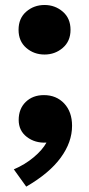

<svg xmlns="http://www.w3.org/2000/svg" viewBox="-20 -550 348 750"><path d="M154 -337Q112.5 -337 82.5 -363Q52.5 -389 52.5 -433.5Q52.5 -478.5 82.5 -504.5Q112.5 -530.5 154 -530.5Q195 -530.5 225.2 -504.5Q255.5 -478.5 255.5 -433.5Q255.5 -389 225.2 -363Q195 -337 154 -337ZM82.5 179 34 111.5Q77.5 93 111.8 64.2Q146 35.5 161.5 7Q117 9.5 85 -15Q53 -39.5 53 -81.5Q53 -125 80.5 -151.8Q108 -178.5 151.5 -178.5Q200 -178.5 230.8 -145.8Q261.5 -113 261.5 -58.5Q261.5 5.5 217 66.2Q172.5 127 82.5 179Z"/></svg>

Font: Geologica
Style: Bold
Weight: 700
Designer: Sindre Bremnes, Frode Helland
Foundry: Monokrom Skriftforlag AS
Version: Version 1.010; ttfautohint (v1.8.4.7-5d5b);gftools[0.9.28]